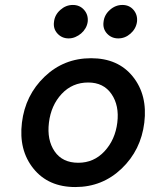

<svg xmlns="http://www.w3.org/2000/svg" viewBox="-20 -745 610 775"><path d="M257 -590Q230 -590 212 -609.5Q194 -629 198 -657Q201 -685 223.5 -705Q246 -725 274 -725Q302 -725 319.5 -705Q337 -685 334 -657Q332 -643 325 -631Q318 -619 307.5 -610Q297 -601 284 -595.5Q271 -590 257 -590ZM398 -657Q401 -685 423.5 -705Q446 -725 474 -725Q502 -725 519 -705Q536 -685 533 -657Q529 -629 507 -609.5Q485 -590 457.5 -590Q430 -590 412 -609.5Q394 -629 398 -657ZM471 -64.5Q393 10 284 10Q175 10 115 -64.5Q55 -139 68.5 -250Q82 -361 160 -435.5Q238 -510 347.5 -510Q457 -510 516.5 -435.5Q576 -361 562.5 -250Q549 -139 471 -64.5ZM296 -88Q359 -88 402 -134.5Q445 -181 453.5 -250Q462 -319 430 -365.5Q398 -412 336 -412Q272 -412 229 -366Q186 -320 177.5 -250Q169 -180 200.5 -134Q232 -88 296 -88Z"/></svg>

Font: Orkney Medium
Style: MediumItalic
Weight: 500
Designer: Samuel Oakes and Alfredo Marco Pradil
Foundry: Alfredo Marco Pradil
Version: 1.0; ttfautohint (v1.5)